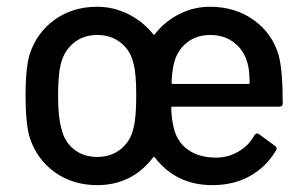

<svg xmlns="http://www.w3.org/2000/svg" viewBox="-20 -537 903 565"><path d="M616.2 -73.2Q651.4 -73.2 681.9 -91.1Q712.4 -108.9 728 -138.2Q734.9 -147.9 742.2 -142.1L789.1 -107.9Q797.4 -103 792 -94.2Q763.7 -45.9 715.6 -19Q667.5 7.8 605 7.8Q498.5 7.8 436 -73.2Q433.1 -77.6 430.2 -73.2Q367.7 7.8 266.1 7.8Q194.3 7.8 141.1 -30.3Q87.9 -68.4 66.9 -133.8Q55.2 -175.8 55.2 -255.9Q55.2 -335 66.9 -376Q87.4 -440.4 140.6 -478.8Q193.8 -517.1 266.1 -517.1Q314 -517.1 357.2 -495.6Q400.4 -474.1 430.2 -437Q433.1 -432.6 436 -437Q465.8 -474.6 508.1 -495.8Q550.3 -517.1 598.1 -517.1Q671.9 -517.1 726.3 -478.3Q780.8 -439.5 799.8 -375Q812 -331.5 812 -232.9Q812 -223.1 801.8 -223.1H487.8Q483.9 -223.1 483.9 -219.2Q484.9 -186.5 491.2 -161.1Q501 -119.1 533.4 -96.2Q565.9 -73.2 616.2 -73.2ZM373 -161.1Q380.9 -189.9 380.9 -255.9Q380.9 -321.8 373 -349.1Q364.7 -387.7 335.9 -410.9Q307.1 -434.1 266.1 -434.1Q225.6 -434.1 197 -410.9Q168.5 -387.7 159.2 -349.1Q150.9 -318.4 150.9 -255.9Q150.9 -192.9 160.2 -161.1Q168.5 -121.1 196.8 -98.1Q225.1 -75.2 266.1 -75.2Q307.1 -75.2 335.9 -98.6Q364.7 -122.1 373 -161.1ZM491.2 -348.1Q486.3 -325.7 484.9 -293.9Q484.9 -290 488.8 -290H710.9Q714.8 -290 714.8 -293.9Q713.4 -336.4 709 -348.1Q699.7 -387.2 670.2 -410.6Q640.6 -434.1 599.1 -434.1Q557.6 -434.1 529.1 -410.9Q500.5 -387.7 491.2 -348.1Z"/></svg>

Font: Gruenseis Font Medium
Style: Regular
Weight: 500
Designer: Jeremy Tribby
Foundry: Tribby Type
Version: Version 1.408;Glyphs 3.1.2 (3151)